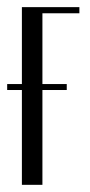

<svg xmlns="http://www.w3.org/2000/svg" viewBox="-21 -515 252 535"><path d="M40 0V-264.2H-1V-280.8H40V-495.1H200.2V-478H97.2V-280.8H165V-264.2H97.2V0Z"/></svg>

Font: Moniqa Narrow Heading
Style: Regular
Weight: 400
Width: 4
Designer: Rajesh Rajput
Foundry: Rajesh Rajput
Version: Version 1.000